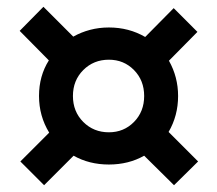

<svg xmlns="http://www.w3.org/2000/svg" viewBox="-20 -656 640 566"><path d="M493 -110 405 -197Q359 -171 301 -171Q243 -171 197 -197L110 -110L40 -180L125 -265Q95 -314 95 -373Q95 -432 124 -478L38 -565L108 -636L196 -548Q219 -561 245.5 -568Q272 -575 301 -575Q360 -575 408 -547L492 -632L562 -562L478 -477Q505 -429 505 -373Q505 -315 477 -267L564 -180ZM301 -266Q345 -266 375 -296.5Q405 -327 405 -373Q405 -419 375 -449.5Q345 -480 301 -480Q256 -480 225.5 -449.5Q195 -419 195 -373Q195 -327 225.5 -296.5Q256 -266 301 -266Z"/></svg>

Font: Tiny ExtraBold
Style: Regular
Weight: 800
Designer: Philipp Nurullin, Konstantin Bulenkov
Foundry: JetBrains
Version: Version 2.251; ttfautohint (v1.8.4.7-5d5b)